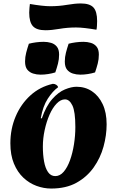

<svg xmlns="http://www.w3.org/2000/svg" viewBox="-20 -1076 677 1111"><path d="M276 15Q233 15 191 -0.5Q149 -16 115 -48Q81 -80 60.5 -129.5Q40 -179 40 -247Q40 -330 70.5 -402Q101 -474 156 -524Q211 -574 286 -591Q297 -591 306 -585Q315 -579 316 -571Q285 -549 256.5 -505Q228 -461 216 -392L222 -391Q247 -463 282.5 -503Q318 -543 355.5 -558.5Q393 -574 423 -574Q473 -574 512 -548Q551 -522 574 -473.5Q597 -425 597 -357Q597 -293 579 -227.5Q561 -162 522 -107Q483 -52 422.5 -18.5Q362 15 276 15ZM300 -57Q327 -57 348.5 -82Q370 -107 385 -148.5Q400 -190 408 -240.5Q416 -291 416 -341Q416 -430 399 -465.5Q382 -501 356 -501Q331 -501 307.5 -476.5Q284 -452 266.5 -412Q249 -372 238.5 -323.5Q228 -275 228 -228Q228 -181 235 -142Q242 -103 258 -80Q274 -57 300 -57ZM300 -657Q281 -651 258.5 -647.5Q236 -644 215 -644Q192 -644 171.5 -650.5Q151 -657 138 -673Q125 -689 125 -720Q125 -746 131.5 -771Q138 -796 147 -823Q166 -828 188.5 -831Q211 -834 233 -834Q255 -834 275.5 -828Q296 -822 309 -806Q322 -790 322 -760Q322 -733 315.5 -708Q309 -683 300 -657ZM530 -657Q511 -651 488.5 -647.5Q466 -644 445 -644Q422 -644 401.5 -650.5Q381 -657 368 -673Q355 -689 355 -720Q355 -746 361.5 -771Q368 -796 377 -823Q396 -828 418.5 -831Q441 -834 463 -834Q485 -834 505.5 -828Q526 -822 539 -806Q552 -790 552 -760Q552 -733 545.5 -708Q539 -683 530 -657ZM243 -901Q192 -901 170.5 -924.5Q149 -948 149 -1003Q149 -1014 150.5 -1030.5Q152 -1047 153 -1053Q188 -1047 218.5 -1043.5Q249 -1040 271 -1040Q321 -1040 367.5 -1048Q414 -1056 448 -1056Q499 -1056 520.5 -1033Q542 -1010 542 -954Q542 -943 541 -926.5Q540 -910 538 -904Q503 -910 473 -913.5Q443 -917 420 -917Q370 -917 324 -909Q278 -901 243 -901Z"/></svg>

Font: Merienda Black
Style: Regular
Weight: 900
Designer: Eduardo Rodriguez Tunni
Foundry: Eduardo Rodriguez Tunni
Version: Version 2.001